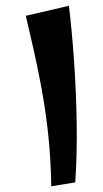

<svg xmlns="http://www.w3.org/2000/svg" viewBox="-20 -650 360 670"><path d="M159 0Q157.2 -103.8 146.5 -196.9Q135.8 -290 116.4 -386.4Q97 -482.8 70 -594.8L220.5 -629.8Q231 -543.2 238.4 -437.4Q245.8 -331.5 247.6 -222Q249.5 -112.5 242.5 -13.5Z"/></svg>

Font: Marhey Light
Style: Regular
Weight: 300
Designer: Nur Syamsi & Bustanul Arifin
Foundry: Namelatype
Version: Version 1.000